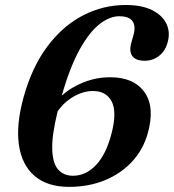

<svg xmlns="http://www.w3.org/2000/svg" viewBox="-20 -734 695 768"><path d="M482.5 -714Q547 -714 587.8 -693.8Q628.5 -673.5 644.8 -640.8Q661 -608 652 -570.5Q643.5 -532.5 618 -511.8Q592.5 -491 559 -491Q522.5 -491 509 -510.2Q495.5 -529.5 505.5 -564L514.5 -596Q523.5 -630.5 509.8 -649.8Q496 -669 456.5 -669Q419 -669 378.8 -638Q338.5 -607 299.5 -537.5Q260.5 -468 227 -351.5Q265 -385.5 315.5 -405.2Q366 -425 420.5 -425Q515.5 -425 558 -365.2Q600.5 -305.5 571 -200.5Q552.5 -135 507.8 -87Q463 -39 398.8 -12.8Q334.5 13.5 256.5 13.5Q169 13.5 118 -30.5Q67 -74.5 55.5 -155.5Q44 -236.5 75 -347.5Q109 -468.5 170.8 -550Q232.5 -631.5 312.8 -672.8Q393 -714 482.5 -714ZM352 -370Q313.5 -370 274.8 -347.8Q236 -325.5 210.5 -288.5Q186.5 -190.5 189 -134.2Q191.5 -78 213.8 -54.5Q236 -31 272 -31Q323.5 -31 364 -73.8Q404.5 -116.5 426 -199.5Q448.5 -286 426.8 -328Q405 -370 352 -370Z"/></svg>

Font: Fraunces 9pt SemiBold
Style: Italic
Weight: 600
Italic angle: -16°
Version: Version 1.000;[b76b70a41]